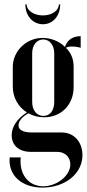

<svg xmlns="http://www.w3.org/2000/svg" viewBox="-20 -676 396 871"><path d="M247 -656C247 -628 215 -606 175 -606C134 -606 101 -628 101 -656H95C95 -604 129 -566 175 -566C220 -566 253 -604 253 -656ZM173 175C276 175 354 111 354 28C354 -32 316 -75 260 -75H126C86 -75 64 -86 64 -107C64 -127 81 -147 109 -162C130 -150 154 -144 180 -144C258 -144 314 -201 314 -281V-375C314 -408 302 -437 279 -459C285 -463 295 -465 306 -465C320 -465 334 -463 346 -459V-512C310 -512 284 -494 275 -463C249 -489 211 -504 173 -504C99 -504 38 -444 38 -372V-284C38 -235 61 -192 102 -166C58 -138 33 -101 33 -63C33 -16 66 13 121 13H240C274 13 299 36 299 70C299 121 238 169 176 169C109 169 66 114 74 38H24C16 118 77 175 173 175ZM126 -213V-435C126 -471 147 -497 176 -497C205 -497 226 -471 226 -435V-213C226 -175 207 -150 177 -150C147 -150 126 -176 126 -213Z"/></svg>

Font: Moniqa SemBd Display
Style: Regular
Weight: 600
Designer: Rajesh Rajput
Foundry: Rajesh Rajput
Version: Version 1.000